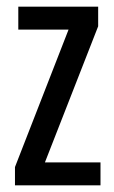

<svg xmlns="http://www.w3.org/2000/svg" viewBox="-20 -557 343 577"><path d="M282 0H25V-55L186 -468H35V-537H275V-478L115 -69H282Z"/></svg>

Font: Noto Sans Arabic ExtraCondensed
Style: Regular
Weight: 400
Width: 2
Designer: Monotype Design Team, Nadine Chahine, Nizar Qandah and Khaled Hosny
Foundry: Monotype Imaging Inc.
Version: Version 2.012